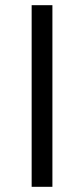

<svg xmlns="http://www.w3.org/2000/svg" viewBox="-20 -720 324 740"><path d="M102 -700H182V0H102Z"/></svg>

Font: Tilda Sans
Style: Regular
Weight: 400
Designer: ParaType Ltd
Foundry: ParaType Ltd
Version: Version 1.002W